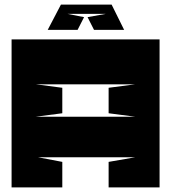

<svg xmlns="http://www.w3.org/2000/svg" viewBox="-20 -809 740 829"><path d="M343 -735 315 -680H186L243 -789H462L516 -680H386L358 -735L436 -749H272ZM564 -445H134L249 -430V-320L134 -305H564L449 -320V-430ZM669 -639V0H449V-110L564 -130H144L249 -110V0H30V-639Z"/></svg>

Font: Banana Brick
Style: Regular
Weight: 400
Designer: artmaker
Foundry: artmaker
Version: Version 4.000 2011 initial release